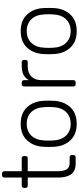

<svg xmlns="http://www.w3.org/2000/svg" viewBox="526 -1276 760 1851"><g transform="rotate(-90 905.5 -350.0)"><path d="M261 -58H315Q325 -58 331 -52Q337 -46 337 -36V-22Q337 -12 331 -6Q325 0 315 0H256Q182 0 151 -44.5Q120 -89 120 -167V-462H42Q32 -462 26 -468Q20 -474 20 -484V-498Q20 -508 26 -514Q32 -520 42 -520H120V-688Q120 -698 126 -704Q132 -710 142 -710H159Q169 -710 175 -704Q181 -698 181 -688V-520H305Q315 -520 321 -514Q327 -508 327 -498V-484Q327 -474 321 -468Q315 -462 305 -462H181V-171Q181 -115 199.5 -86.5Q218 -58 261 -58Z M861 -260Q861 -228 860 -218Q857 -117 799.5 -53.5Q742 10 638 10Q534 10 476.5 -53.5Q419 -117 416 -218L415 -260L416 -302Q419 -403 476.5 -466.5Q534 -530 638 -530Q742 -530 799.5 -466.5Q857 -403 860 -302Q861 -292 861 -260ZM477 -297 476 -260 477 -223Q480 -139 523.5 -93.5Q567 -48 638 -48Q709 -48 752.5 -93.5Q796 -139 799 -223Q800 -233 800 -260Q800 -287 799 -297Q796 -381 752.5 -426.5Q709 -472 638 -472Q567 -472 523.5 -426.5Q480 -381 477 -297Z M1232 -520Q1242 -520 1248 -514Q1254 -508 1254 -498V-484Q1254 -474 1248 -468Q1242 -462 1232 -462H1189Q1129 -462 1094 -427Q1059 -392 1059 -332V-22Q1059 -12 1052.5 -6Q1046 0 1036 0H1020Q1010 0 1004 -6Q998 -12 998 -22V-497Q998 -507 1004 -513.5Q1010 -520 1020 -520H1036Q1046 -520 1052.5 -513.5Q1059 -507 1059 -497V-451Q1095 -520 1195 -520Z M1755 -260Q1755 -228 1754 -218Q1751 -117 1693.5 -53.5Q1636 10 1532 10Q1428 10 1370.5 -53.5Q1313 -117 1310 -218L1309 -260L1310 -302Q1313 -403 1370.5 -466.5Q1428 -530 1532 -530Q1636 -530 1693.5 -466.5Q1751 -403 1754 -302Q1755 -292 1755 -260ZM1371 -297 1370 -260 1371 -223Q1374 -139 1417.5 -93.5Q1461 -48 1532 -48Q1603 -48 1646.5 -93.5Q1690 -139 1693 -223Q1694 -233 1694 -260Q1694 -287 1693 -297Q1690 -381 1646.5 -426.5Q1603 -472 1532 -472Q1461 -472 1417.5 -426.5Q1374 -381 1371 -297Z"/></g></svg>

Font: Rubik
Style: Regular
Weight: 300
Designer: Hubert & Fischer
Foundry: Hubert & Fischer
Version: Version 1.100